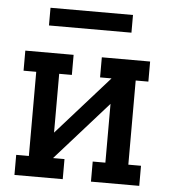

<svg xmlns="http://www.w3.org/2000/svg" viewBox="-51 -753 703 800"><g transform="rotate(5 300.0 -353.5)"><path d="M39 0V-84H92V-436H39V-520H241V-436H188V-190L407 -436H359V-520H561V-436H508V-84H561V0H359V-84H412V-330L193 -84H241V0ZM128 -633V-707H473V-633Z"/></g></svg>

Font: Iosevka HT Medium Extended
Style: Regular
Weight: 500
Width: 7
Monospace: yes
Designer: Belleve Invis
Foundry: Belleve Invis
Version: Version 32.3.0; ttfautohint (v1.8.4)